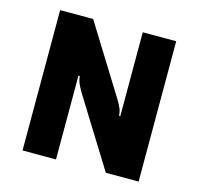

<svg xmlns="http://www.w3.org/2000/svg" viewBox="-94 -725 856 826"><g transform="rotate(15 334.0 -312.5)"><path d="M75 0V-625H222L412 -319Q426 -296 431.5 -281.5Q437 -267 437 -252H443V-625H592V0H446L256 -306Q242 -330 236.5 -344Q231 -358 230 -373H224V0Z"/></g></svg>

Font: Changa ExtraLight SemiBold
Style: Regular
Weight: 600
Version: Version 3.002; ttfautohint (v1.8.2)